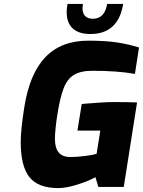

<svg xmlns="http://www.w3.org/2000/svg" viewBox="-20 -956 731 982"><path d="M86 -229Q86 -292 104 -406Q131 -579 212 -663.5Q293 -748 431 -748Q519 -748 578.5 -739Q638 -730 691 -713L670 -578Q581 -594 453 -594Q392 -594 358 -573Q324 -552 305.5 -504.5Q287 -457 273 -368Q261 -290 261 -245Q261 -200 280 -176.5Q299 -153 340 -153Q373 -153 413.5 -158Q454 -163 474 -169L493 -288H376L398 -424L419 -426Q512 -434 564 -434Q635 -434 681 -432L613 0H483L468 -50Q436 -31 377.5 -12.5Q319 6 279 6Q175 6 130.5 -50Q86 -106 86 -229ZM321 -895Q321 -906 325 -936H404Q402 -920 402 -915Q402 -886 416.5 -873Q431 -860 454 -860Q516 -860 528 -936H610Q585 -782 442 -782Q383 -782 352 -810.5Q321 -839 321 -895Z"/></svg>

Font: Exo ExtraBold
Style: Italic
Weight: 800
Italic angle: -9°
Designer: Natanael Gama
Foundry: Natanael Gama
Version: Version 1.500; ttfautohint (v1.6)